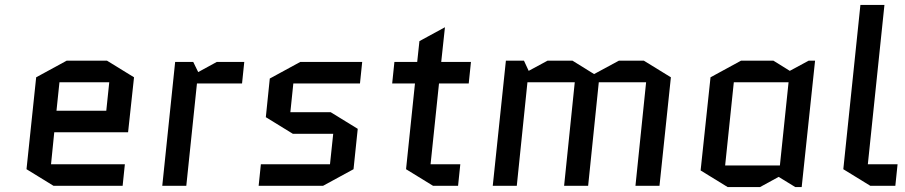

<svg xmlns="http://www.w3.org/2000/svg" viewBox="-20 -750 3654 775"><path d="M484 -87 475 0H196L87 -67L126 -438L249 -505H412L521 -438L497 -216H199L186 -87ZM220 -418 208 -303H409L421 -418Z M957 -413H775L732 0H635L687 -500H760L780 -459L855 -500H966Z M1424 -230 1407 -67 1284 0H1024L1033 -87H1312L1325 -210H1162L1053 -277L1069 -433L1192 -500H1442L1433 -413H1164L1152 -297H1315Z M1563 -413 1572 -500H1664L1673 -584L1776 -640L1761 -500H1881L1872 -413H1752L1718 -87H1838L1829 0H1728L1619 -67L1655 -413Z M2688 -438 2642 0H2545L2588 -418H2397L2354 0H2257L2300 -418H2109L2066 0H1969L2022 -505H2095L2114 -464L2190 -505H2291L2378 -451L2478 -505H2579Z M2942 -418 2907 -82H3128L3163 -418ZM3270 -505 3216 5H3190L3123 -36L3048 5H2917L2808 -62L2848 -438L2971 -505H3102L3168 -464L3244 -505Z M3493 0 3384 -67 3453 -730H3550L3483 -87H3603L3594 0Z"/></svg>

Font: Quantico
Style: Italic
Weight: 400
Italic angle: -12°
Designer: Matt Desmond
Foundry: MADtype
Version: Version 2.002